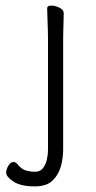

<svg xmlns="http://www.w3.org/2000/svg" viewBox="-20 -504 341 684"><path d="M151 -364V31Q151 46 147 64Q143 82 133 95Q123 108 104 108Q91 108 74.5 104Q58 100 43 82Q36 73 28 73Q18 73 10 86Q2 99 2 112Q2 125 27.5 142.5Q53 160 104 160Q146 160 167.5 139Q189 118 197 88Q205 58 205 30V-364Q205 -376 205.5 -395Q206 -414 206.5 -431.5Q207 -449 207 -457Q207 -469 192 -476.5Q177 -484 163 -484Q148 -484 148 -475Q148 -464 149 -441Q150 -418 150.5 -396Q151 -374 151 -364Z"/></svg>

Font: Klee One
Style: Regular
Weight: 400
Designer: Fontworks Inc.
Foundry: Fontworks Inc.
Version: Version 1.100